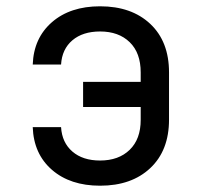

<svg xmlns="http://www.w3.org/2000/svg" viewBox="-20 -580 640 610"><path d="M298 10Q203 10 145 -40.5Q87 -91 84 -176H174Q177 -127 210 -98.5Q243 -70 298 -70Q357 -70 392 -104Q427 -138 427 -199V-240H244V-320H427V-350Q427 -412 392 -446Q357 -480 298 -480Q243 -480 210 -452Q177 -424 174 -375H84Q87 -459 145 -509.5Q203 -560 298 -560Q398 -560 457.5 -504Q517 -448 517 -350V-200Q517 -102 457.5 -46Q398 10 298 10Z"/></svg>

Font: JetBrainsMono NF
Style: Regular
Weight: 400
Designer: Philipp Nurullin, Konstantin Bulenkov
Foundry: JetBrains
Version: Version 2.251; ttfautohint (v1.8.3);Nerd Fonts 2.2.2